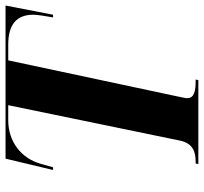

<svg xmlns="http://www.w3.org/2000/svg" viewBox="-42 -714 754 711"><g transform="rotate(-90 335.5 -358.0)"><path d="M84 -1H395L397 -11H392C355 -11 328 -16 328 -42C328 -50 331 -61 335 -81L468 -705H526C601 -705 637 -674 637 -612C637 -597 631 -561 627 -539H637L671 -715H104L62 -539H72L85 -585C105 -656 166 -705 246 -705H302L171 -70C161 -20 128 -11 92 -11H86Z"/></g></svg>

Font: Noto Serif Display Condensed ExtraBold
Style: Italic
Weight: 800
Width: 3
Italic angle: -12°
Designer: Monotype Design Team
Foundry: Monotype Imaging Inc.
Version: Version 2.009